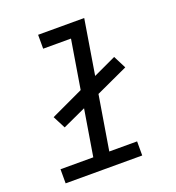

<svg xmlns="http://www.w3.org/2000/svg" viewBox="-133 -841 866 947"><g transform="rotate(-20 300.0 -367.5)"><path d="M50 0V-74H222L262 -317L140 -261L106 -327L277 -407L319 -662H173V-735H415L368 -448L488 -504L522 -437L353 -359L306 -74H452V0Z"/></g></svg>

Font: Iosevka Curly Extended Oblique
Style: Regular
Weight: 400
Width: 7
Italic angle: -9°
Monospace: yes
Designer: Belleve Invis
Foundry: Belleve Invis
Version: Version 11.1.0; ttfautohint (v1.8.3)